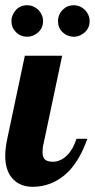

<svg xmlns="http://www.w3.org/2000/svg" viewBox="-28 -715 366 741"><path d="M33.7 -590.8Q16.1 -608.4 16.1 -633.8Q16.1 -645.5 20.8 -656.7Q25.4 -668 33.7 -676.8Q50.8 -694.8 77.1 -694.8Q101.1 -694.8 120.1 -676.8Q128.4 -668.5 133.3 -657.2Q138.2 -646 138.2 -633.8Q138.2 -607.9 120.1 -590.8Q101.1 -573.2 77.1 -573.2Q51.3 -573.2 33.7 -590.8ZM213.4 -590.8Q195.8 -607.4 195.8 -633.8Q195.8 -646 200.4 -657.2Q205.1 -668.5 213.4 -676.8Q231.4 -694.8 256.8 -694.8Q269 -694.8 280.3 -689.9Q291.5 -685.1 299.8 -676.8Q308.1 -668.5 313 -657.2Q317.9 -646 317.9 -633.8Q317.9 -607.9 299.8 -590.8Q291 -582.5 279.8 -577.9Q268.6 -573.2 256.8 -573.2Q231.9 -573.2 213.4 -590.8ZM23.4 -22.5Q-7.8 -53.7 -7.8 -113.8Q-7.8 -142.1 0 -179.2L67.9 -500H211.9L140.1 -160.2Q136.2 -147.5 136.2 -127.9Q136.2 -107.4 145.8 -99.1Q155.3 -90.8 176.8 -90.8Q191.4 -90.8 205.3 -97.4Q219.2 -104 231 -115.7Q254.9 -139.6 267.1 -179.2H309.1Q282.2 -103.5 241.7 -58.6Q207.5 -22 164.6 -5.9Q133.3 5.9 99.1 5.9Q51.3 5.9 23.4 -22.5Z"/></svg>

Font: Pattaya
Style: Regular
Weight: 400
Designer: Pablo Impallari / Thai characters Designed by Thanarat Vachiruckul and Suppakit Chalermlarp
Foundry: Pablo Impallari
Version: Version 1.007;September 16, 2023;FontCreator 15.0.0.2934 64-